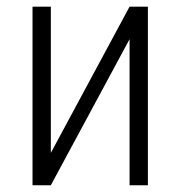

<svg xmlns="http://www.w3.org/2000/svg" viewBox="-20 -548 534 568"><path d="M363.3 -528.3H417.5V0H363.3V-432.1L130.4 0H76.2V-528.3H130.4V-95.7Z"/></svg>

Font: Roboto Condensed Light
Style: Regular
Weight: 300
Designer: Google
Version: Version 2.134; 2016